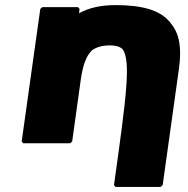

<svg xmlns="http://www.w3.org/2000/svg" viewBox="-20 -555 736 753"><path d="M610 178 618 171 682 -287C693 -366 684 -424 650 -463V-464L644 -471C605 -516 536 -535 433 -535C372 -535 326 -523 290 -503L292 -520L286 -527H146L138 -520L65 0L71 7H255L263 0L297 -244C305 -298 317 -334 340 -357C357 -370 381 -377 411 -377C433 -377 449 -373 461 -362C494 -315 476 -178 427 171L433 178Z"/></svg>

Font: Hussar Woodtype
Style: BlkObl
Weight: 900
Foundry: Cannot Into Space Fonts
Version: Version 1.07